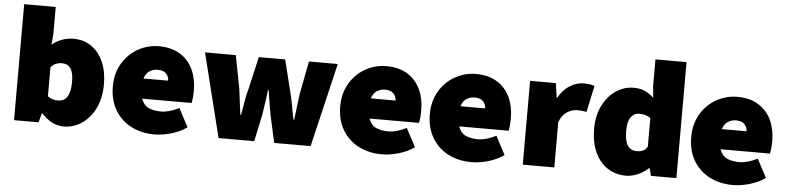

<svg xmlns="http://www.w3.org/2000/svg" viewBox="-46 -1001 5145 1255"><g transform="rotate(5 2526.5 -374.0)"><path d="M250 -60H246L230 0H69V-761H276V-588L270 -513Q301 -539 337.5 -551.5Q374 -564 411 -564Q477 -564 527.5 -529.5Q578 -495 606 -432Q634 -369 634 -285Q634 -194 600.5 -126Q567 -58 512 -22.5Q457 13 396 13Q317 13 250 -60ZM425 -282Q425 -343 406 -370.5Q387 -398 349 -398Q328 -398 310.5 -391Q293 -384 276 -365V-175Q303 -153 344 -153Q425 -153 425 -282Z M693 -276Q693 -362 732 -427.5Q771 -493 835 -528.5Q899 -564 971 -564Q1054 -564 1110.5 -528.5Q1167 -493 1195 -432.5Q1223 -372 1223 -296Q1223 -270 1220.5 -246Q1218 -222 1215 -213H891Q908 -168 942 -154Q976 -140 1020 -140Q1073 -140 1139 -173L1203 -52Q1158 -20 1099.5 -3.5Q1041 13 992 13Q906 13 838.5 -21.5Q771 -56 732 -121.5Q693 -187 693 -276ZM1050 -345Q1050 -371 1032 -390.5Q1014 -410 975 -410Q947 -410 923 -395Q899 -380 888 -345Z M1274 -550H1476L1518 -332L1527 -262Q1530 -238 1533 -213Q1536 -188 1540 -163H1544L1551 -203Q1565 -293 1577 -332L1627 -550H1800L1854 -332Q1867 -281 1876 -224L1888 -163H1893Q1897 -190 1903 -244Q1907 -281 1914 -332L1956 -550H2145L2015 0H1776L1737 -176Q1725 -239 1710 -340H1705Q1698 -273 1687 -207L1682 -175L1645 0H1411Z M2185 -276Q2185 -362 2224 -427.5Q2263 -493 2327 -528.5Q2391 -564 2463 -564Q2546 -564 2602.5 -528.5Q2659 -493 2687 -432.5Q2715 -372 2715 -296Q2715 -270 2712.5 -246Q2710 -222 2707 -213H2383Q2400 -168 2434 -154Q2468 -140 2512 -140Q2565 -140 2631 -173L2695 -52Q2650 -20 2591.5 -3.5Q2533 13 2484 13Q2398 13 2330.5 -21.5Q2263 -56 2224 -121.5Q2185 -187 2185 -276ZM2542 -345Q2542 -371 2524 -390.5Q2506 -410 2467 -410Q2439 -410 2415 -395Q2391 -380 2380 -345Z M2773 -276Q2773 -362 2812 -427.5Q2851 -493 2915 -528.5Q2979 -564 3051 -564Q3134 -564 3190.5 -528.5Q3247 -493 3275 -432.5Q3303 -372 3303 -296Q3303 -270 3300.5 -246Q3298 -222 3295 -213H2971Q2988 -168 3022 -154Q3056 -140 3100 -140Q3153 -140 3219 -173L3283 -52Q3238 -20 3179.5 -3.5Q3121 13 3072 13Q2986 13 2918.5 -21.5Q2851 -56 2812 -121.5Q2773 -187 2773 -276ZM3130 -345Q3130 -371 3112 -390.5Q3094 -410 3055 -410Q3027 -410 3003 -395Q2979 -380 2968 -345Z M3407 -550H3576L3589 -457H3594Q3624 -510 3668 -537Q3712 -564 3757 -564Q3802 -564 3829 -553L3792 -380Q3761 -386 3731 -386Q3697 -386 3665 -365.5Q3633 -345 3614 -299V0H3407Z M3851 -276Q3851 -362 3884.5 -428Q3918 -494 3971.5 -529Q4025 -564 4085 -564Q4128 -564 4158.5 -550.5Q4189 -537 4218 -510L4211 -587V-761H4415V0H4248L4235 -49H4231Q4200 -20 4161 -3.5Q4122 13 4086 13Q4015 13 3962 -22.5Q3909 -58 3880 -123Q3851 -188 3851 -276ZM4211 -188V-376Q4184 -398 4136 -398Q4103 -398 4082 -369.5Q4061 -341 4061 -278Q4061 -212 4081.5 -182.5Q4102 -153 4141 -153Q4165 -153 4181.5 -160.5Q4198 -168 4211 -188Z M4488 -276Q4488 -362 4527 -427.5Q4566 -493 4630 -528.5Q4694 -564 4766 -564Q4849 -564 4905.5 -528.5Q4962 -493 4990 -432.5Q5018 -372 5018 -296Q5018 -270 5015.5 -246Q5013 -222 5010 -213H4686Q4703 -168 4737 -154Q4771 -140 4815 -140Q4868 -140 4934 -173L4998 -52Q4953 -20 4894.5 -3.5Q4836 13 4787 13Q4701 13 4633.5 -21.5Q4566 -56 4527 -121.5Q4488 -187 4488 -276ZM4845 -345Q4845 -371 4827 -390.5Q4809 -410 4770 -410Q4742 -410 4718 -395Q4694 -380 4683 -345Z"/></g></svg>

Font: Nebula Sans Black
Style: Regular
Weight: 900
Designer: Paul D. Hunt for Adobe (as Source Sans)
Foundry: Nebula Entertainment & Broadcasting LLC
Version: Version 1.010